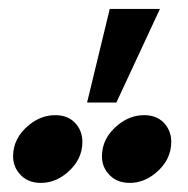

<svg xmlns="http://www.w3.org/2000/svg" viewBox="-20 -987 413 422"><path d="M265.1 -585Q233.9 -585 216.8 -606.9Q204.1 -622.1 204.1 -643.6Q204.1 -683.6 239.3 -712.4Q265.6 -733.9 296.9 -733.9Q327.6 -733.9 344.2 -712.4Q356.4 -696.3 356.4 -675.3Q356.4 -635.3 322.3 -606.9Q295.9 -585 265.1 -585ZM69.8 -585Q38.6 -585 21.5 -606.9Q8.8 -622.1 8.8 -643.6Q8.8 -683.6 43.9 -712.4Q70.3 -733.9 101.6 -733.9Q132.3 -733.9 148.9 -712.4Q161.1 -696.3 161.1 -675.3Q161.1 -635.3 127 -606.9Q100.6 -585 69.8 -585ZM235.8 -761.7H171.4L221.2 -967.3H331.5Z"/></svg>

Font: Cadman
Style: Italic
Weight: 400
Italic angle: -12°
Designer: Paul James MIller
Foundry: High-Logic / Made with FontCreator
Version: Version 2.114;March 28, 2021;FontCreator 13.0.0.2683 64-bit